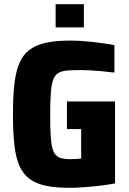

<svg xmlns="http://www.w3.org/2000/svg" viewBox="-20 -890 618 918"><path d="M312 8Q245 8 198.5 -2Q152 -12 121 -35Q90 -58 72.5 -98Q55 -138 48.5 -199Q42 -260 42 -344Q42 -429 49 -489.5Q56 -550 73.5 -590Q91 -630 122.5 -653Q154 -676 201.5 -686Q249 -696 317 -696Q347 -696 384.5 -693Q422 -690 459 -685Q496 -680 527 -674V-543Q496 -547 466.5 -549.5Q437 -552 413 -553.5Q389 -555 374 -555Q331 -555 303.5 -553Q276 -551 259 -541Q242 -531 234 -508.5Q226 -486 223 -446Q220 -406 220 -344Q220 -285 222 -246Q224 -207 230 -183.5Q236 -160 247 -148.5Q258 -137 275.5 -133Q293 -129 318 -129Q326 -129 334.5 -129.5Q343 -130 352 -130.5Q361 -131 368 -132V-273H300V-405H530V-13Q499 -7 460.5 -2.5Q422 2 383.5 5Q345 8 312 8ZM246 -759V-870H381V-759Z"/></svg>

Font: Saira SemiCondensed ExtraBold
Style: Regular
Weight: 800
Width: 4
Designer: Hector Gatti with collaboration of the Omnibus-Type team
Foundry: Omnibus-Type
Version: Version 1.101